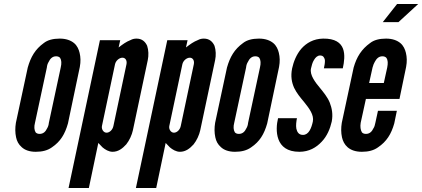

<svg xmlns="http://www.w3.org/2000/svg" viewBox="-20 -747 2100 955"><path d="M318 -133C303 -80 281 -43 238 -14C217 1 191 8 158 8C126 8 103 -1 88 -15C72 -29 64 -45 60 -64C55 -87 55 -111 59 -136L118 -411C133 -464 155 -502 198 -533C217 -548 244 -555 277 -555C309 -555 332 -546 348 -533C364 -520 372 -501 376 -484C381 -463 382 -441 377 -414ZM282 -411C287 -432 286 -448 279 -459C275 -464 268 -467 259 -467C240 -467 229 -454 222 -439C217 -431 214 -422 213 -411L154 -136C149 -117 150 -101 157 -89C161 -84 168 -81 177 -81C196 -81 207 -93 214 -108C219 -116 222 -125 223 -136Z M477 -547H578L570 -511C591 -527 607 -539 630 -548C639 -553 649 -555 659 -555C687 -555 703 -539 712 -519C719 -498 720 -471 715 -448L641 -99C636 -76 624 -49 608 -29C589 -8 568 8 540 8C521 8 503 -3 490 -14C483 -21 476 -28 469 -36L422 188H321ZM487 -120C484 -104 495 -87 510 -87C525 -87 540 -101 544 -120L609 -427C613 -446 604 -460 589 -460C574 -460 556 -446 552 -427Z M812 -547H913L905 -511C926 -527 942 -539 965 -548C974 -553 984 -555 994 -555C1022 -555 1038 -539 1047 -519C1054 -498 1055 -471 1050 -448L976 -99C971 -76 959 -49 943 -29C924 -8 903 8 875 8C856 8 838 -3 825 -14C818 -21 811 -28 804 -36L757 188H656ZM822 -120C819 -104 830 -87 845 -87C860 -87 875 -101 879 -120L944 -427C948 -446 939 -460 924 -460C909 -460 891 -446 887 -427Z M1309 -133C1294 -80 1272 -43 1229 -14C1208 1 1182 8 1149 8C1117 8 1094 -1 1079 -15C1063 -29 1055 -45 1051 -64C1046 -87 1046 -111 1050 -136L1109 -411C1124 -464 1146 -502 1189 -533C1208 -548 1235 -555 1268 -555C1300 -555 1323 -546 1339 -533C1355 -520 1363 -501 1367 -484C1372 -463 1373 -441 1368 -414ZM1273 -411C1278 -432 1277 -448 1270 -459C1266 -464 1259 -467 1250 -467C1231 -467 1220 -454 1213 -439C1208 -431 1205 -422 1204 -411L1145 -136C1140 -117 1141 -101 1148 -89C1152 -84 1159 -81 1168 -81C1187 -81 1198 -93 1205 -108C1210 -116 1213 -125 1214 -136Z M1591 -407C1594 -420 1597 -436 1596 -449C1593 -461 1588 -471 1572 -471C1559 -471 1549 -461 1542 -449C1534 -437 1530 -420 1527 -407C1523 -390 1529 -372 1538 -356C1547 -340 1559 -324 1572 -309C1589 -288 1609 -264 1620 -237C1631 -209 1637 -178 1630 -142C1622 -107 1607 -70 1580 -42C1553 -13 1517 8 1469 8C1408 8 1378 -19 1365 -54C1352 -89 1356 -130 1363 -159H1457C1454 -144 1451 -123 1454 -107C1458 -90 1466 -76 1487 -76C1516 -76 1529 -110 1536 -142C1543 -175 1518 -208 1493 -239C1474 -262 1456 -283 1443 -310C1431 -337 1425 -367 1433 -407C1440 -439 1454 -476 1479 -505C1504 -533 1539 -554 1587 -555C1647 -556 1675 -534 1686 -505C1697 -476 1692 -438 1685 -407Z M2060 -727 1962 -637H1884L1955 -727ZM1954 -196 1941 -133C1926 -80 1903 -43 1860 -14C1839 1 1813 8 1780 8C1715 8 1689 -28 1681 -64C1676 -87 1676 -111 1680 -136L1739 -411C1754 -464 1778 -502 1821 -533C1840 -548 1867 -555 1900 -555C1932 -555 1955 -546 1971 -533C1987 -520 1995 -501 1999 -484C2004 -463 2005 -441 2000 -414L1967 -255H1800L1774 -136C1771 -117 1773 -101 1780 -89C1784 -84 1791 -81 1800 -81C1819 -81 1830 -93 1837 -108C1842 -115 1845 -125 1847 -136L1860 -196ZM1816 -334H1889L1906 -411C1910 -432 1910 -447 1902 -459C1898 -464 1891 -467 1882 -467C1863 -467 1852 -454 1844 -439C1840 -432 1836 -423 1833 -411Z"/></svg>

Font: League Gothic Italic
Style: Regular
Weight: 400
Designer: Tyler Finck
Foundry: The League of Moveable Type
Version: Version 1.001;PS 001.001;hotconv 1.0.56;makeotf.lib2.0.21325